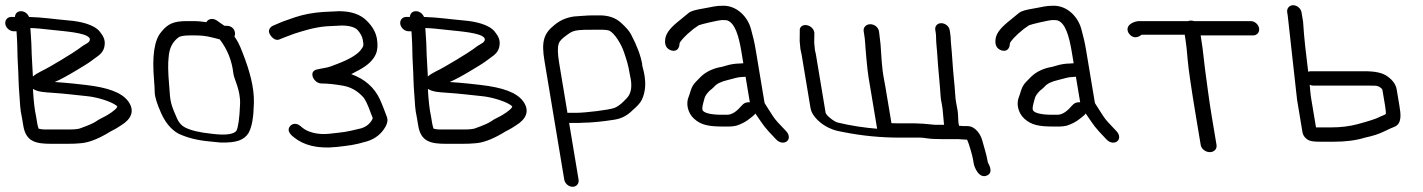

<svg xmlns="http://www.w3.org/2000/svg" viewBox="-46 -546 5464 737"><path d="M151.4 -190.1C210.1 -186.2 234.4 -182.1 287 -177C324.5 -173.5 371.4 -158.9 393.2 -145.8C407.6 -137.1 404.2 -136.4 402.9 -133.8C400.7 -129.5 392.7 -122.2 382.8 -115.2L366.8 -104.8C354.5 -96.9 337.1 -90.6 321.5 -79.3C314 -73.9 293.3 -64.5 261.3 -53.2C254.7 -50.8 241 -49 221.1 -49H124.8C118.1 -49 110.9 -49.9 102.2 -52.1C100.2 -58.4 98.3 -64.5 97.1 -71.5L92.4 -99.8L92.3 -100.2C86.8 -125.1 82.8 -160.2 80.4 -204.8C99.7 -192.6 126.8 -191.9 151.4 -190.1ZM75 -359.6C74.7 -384.2 71.9 -413.4 70.6 -438.4C93.9 -437.8 117.8 -435.2 149.8 -431.6C204 -425.6 280.1 -420.9 296.5 -401.3C301.9 -394.4 298.2 -385.2 287.2 -379.3C276.9 -373.9 265.9 -366.5 253.9 -357C240.3 -346.4 143.6 -286.9 111.9 -272.4C98.7 -265.8 88.2 -259.2 80.3 -252.4C79 -283.8 75.2 -335.1 75 -359.6ZM11.4 -481H-2.6C-17.6 -481 -28 -468.5 -25.5 -453.5C-23 -438.5 -8.5 -426 6.6 -426H17.4C17.7 -419.7 18.2 -412.1 18.8 -403.9C21.4 -368.6 20 -340.8 22.6 -300C25.6 -253.4 24.5 -227.4 28.4 -182.2C31.5 -144.9 30.4 -130.3 38.4 -93.4L43.5 -63C53.6 -2.2 91.5 6 150.5 6H211.9C232.8 6 248.3 5.4 262.4 3.9C291.2 2.1 325.2 -10.4 363.8 -32.7C383.8 -45.7 394.6 -48 419.2 -65.2C457.9 -88.7 472.5 -120.8 446.4 -156.8C421.2 -191.6 366.6 -210.3 282.6 -220C265.1 -221.9 249.5 -223.6 235.8 -225.2C215 -227.6 191.1 -229.1 164.3 -231.2C185.1 -240.2 212.9 -255.2 247.7 -276.2L277.5 -294.3C287.2 -300.1 296.3 -306.2 304.8 -312.4C320.5 -325.6 346.9 -336.9 353.7 -362.7C360.9 -390.1 351.5 -406.5 337 -424.7C314.9 -452.3 261.9 -463.9 218.7 -467.4C162.1 -472.3 118.6 -479.6 65.5 -480.9C60.5 -493.4 48.5 -503 34.7 -503C22 -503 12.3 -495.5 11.4 -481Z M849.8 -263.8C852.2 -241.5 877.5 -202 875.5 -146.4C873.5 -91.5 868 -56.8 861.9 -44.8C853.6 -31.6 822.6 -25 765.7 -32.7L765 -32.8L764.4 -32.9C719.8 -37.3 685.2 -45.7 663.4 -57.3C649.4 -64.9 638.2 -77.9 630.3 -99.1L630.1 -99.5L629.9 -99.9C603.9 -157.4 608 -167 603.1 -221.5C599 -267.8 598.4 -302.3 601.3 -326.3C603.8 -361.2 616.1 -385.8 640.2 -403.2C646.3 -406.9 659.5 -410 680.9 -410H707C726.5 -410 746.1 -407.7 765 -403C775.6 -400 789.6 -397.3 797.5 -394.8C826.2 -357.6 844.3 -313.7 849.8 -263.8ZM573.9 -424.4C545.5 -392.4 537.5 -329.8 545.3 -238.7C546.7 -222.5 547.6 -206.7 547.9 -191.5C548.4 -173 556.9 -147.2 572.2 -112.5C588.1 -76.7 609.8 -49.6 638 -33.5L638.6 -33.1L639.2 -32.9C672 -17.6 709.8 -7.6 758.3 -3.1L799.5 1L800 1C862.4 3 891 -8.8 907.8 -35.1C921.4 -58.8 927.4 -96.9 928.6 -151.3C930 -210.5 912.8 -273.4 884.4 -345.9C871.8 -378.3 865.3 -389.4 854 -405.7C855.4 -408.6 856.8 -415.6 855.9 -421C854.8 -427.7 851.6 -435.2 844.7 -440.5C838.3 -445.4 830.8 -447 824.1 -447H815.6C812.7 -448.9 806.6 -452.9 799.1 -458.2L786.4 -467.3C771.9 -477 754 -475.1 746.2 -460.9C728.2 -463.4 712.7 -465 702.2 -465L671.8 -465C619.5 -465 598 -454 573.9 -424.4Z M1325.7 -431.7C1337.4 -418.9 1344.4 -405.9 1346.5 -393.6C1350.5 -369.3 1350.8 -369.8 1336 -350.6C1322.7 -335.8 1295.5 -318.2 1247.8 -300.3C1239.3 -297.1 1230.5 -293.8 1221.5 -290.4C1208.3 -285.5 1188.3 -283.8 1169.1 -279C1148.3 -273.7 1151.7 -255 1157 -245.6C1161.4 -237.6 1170.8 -226.8 1186.6 -225.6L1187.4 -225.5H1188.1C1211.6 -225.5 1239.5 -222.7 1271.6 -216.9C1300.4 -211.7 1325.4 -197.8 1348.1 -173.4C1354.5 -166.5 1365 -146.7 1376 -115.5C1383.8 -93.3 1386.8 -93.9 1382.9 -87.6L1382.7 -87.3L1382.6 -87C1374.1 -71.1 1360.4 -60 1341.8 -53.8C1274.8 -37.4 1279.3 -39.7 1219 -32.7C1171.5 -27.2 1133.7 -40.2 1115.1 -55.6L1105.8 -63.2C1092.6 -74 1076.5 -72.6 1067.6 -62C1050.2 -41.3 1078.6 -22 1082.5 -18.8C1118.7 10.9 1172.5 26.4 1248.1 17.9C1294.3 12.5 1312.7 11.4 1363.6 -3.7C1394.9 -13.5 1418.6 -32.5 1433.8 -59.9C1440.6 -72.1 1443.8 -84.7 1439 -97.4C1430.9 -118.9 1422.8 -141.3 1412 -165.2C1390.5 -210.7 1354.4 -242.6 1302.4 -261.4C1311.7 -266 1323.3 -272.2 1336 -279.3C1366.3 -296.1 1387.1 -315.7 1396.9 -338.9C1403.7 -354.9 1404.6 -374.5 1400.8 -397.3C1396.8 -421.7 1383.7 -444.6 1362.8 -465.3C1337.5 -491.5 1301 -503 1255.6 -503H1255.2L1192.9 -500C1154.8 -497.2 1119.8 -490.7 1088.3 -480.3C1077.8 -476.4 1067.5 -472.7 1057.2 -469.5C1034.6 -462.3 1021.4 -455.1 1001.6 -447.2L1001.1 -447L1000.5 -446.7C990.8 -441.4 981.4 -430.1 989.3 -415.3C992.8 -408.6 1008.8 -384.5 1029.8 -396.1L1057.1 -406.8C1065.2 -410.1 1073.8 -413.3 1083.5 -416.6C1118.8 -428 1161.8 -441.5 1206.6 -445L1265.2 -448C1296.4 -447.8 1315.2 -441.5 1325.7 -431.7Z M1667.4 -190.1C1726.1 -186.2 1750.4 -182.1 1803 -177C1840.5 -173.5 1887.4 -158.9 1909.2 -145.8C1923.6 -137.1 1920.2 -136.4 1918.9 -133.8C1916.7 -129.5 1908.7 -122.2 1898.8 -115.2L1882.8 -104.8C1870.5 -96.9 1853.1 -90.6 1837.5 -79.3C1830 -73.9 1809.3 -64.5 1777.3 -53.2C1770.7 -50.8 1757 -49 1737.1 -49H1640.8C1634.1 -49 1626.9 -49.9 1618.2 -52.1C1616.2 -58.4 1614.3 -64.5 1613.1 -71.5L1608.4 -99.8L1608.3 -100.2C1602.8 -125.1 1598.8 -160.2 1596.4 -204.8C1615.7 -192.6 1642.8 -191.9 1667.4 -190.1ZM1591 -359.6C1590.7 -384.2 1587.9 -413.4 1586.6 -438.4C1609.9 -437.8 1633.8 -435.2 1665.8 -431.6C1720 -425.6 1796.1 -420.9 1812.5 -401.3C1817.9 -394.4 1814.2 -385.2 1803.2 -379.3C1792.9 -373.9 1781.9 -366.5 1769.9 -357C1756.3 -346.4 1659.6 -286.9 1627.9 -272.4C1614.7 -265.8 1604.2 -259.2 1596.3 -252.4C1595 -283.8 1591.2 -335.1 1591 -359.6ZM1527.4 -481H1513.4C1498.4 -481 1488 -468.5 1490.5 -453.5C1493 -438.5 1507.5 -426 1522.6 -426H1533.4C1533.7 -419.7 1534.2 -412.1 1534.8 -403.9C1537.4 -368.6 1536 -340.8 1538.6 -300C1541.6 -253.4 1540.5 -227.4 1544.4 -182.2C1547.5 -144.9 1546.4 -130.3 1554.4 -93.4L1559.5 -63C1569.6 -2.2 1607.5 6 1666.5 6H1727.9C1748.8 6 1764.3 5.4 1778.4 3.9C1807.2 2.1 1841.2 -10.4 1879.8 -32.7C1899.8 -45.7 1910.6 -48 1935.2 -65.2C1973.9 -88.7 1988.5 -120.8 1962.4 -156.8C1937.2 -191.6 1882.6 -210.3 1798.6 -220C1781.1 -221.9 1765.5 -223.6 1751.8 -225.2C1731 -227.6 1707.1 -229.1 1680.3 -231.2C1701.1 -240.2 1728.9 -255.2 1763.7 -276.2L1793.5 -294.3C1803.2 -300.1 1812.3 -306.2 1820.8 -312.4C1836.5 -325.6 1862.9 -336.9 1869.7 -362.7C1876.9 -390.1 1867.5 -406.5 1853 -424.7C1830.9 -452.3 1777.9 -463.9 1734.7 -467.4C1678.1 -472.3 1634.6 -479.6 1581.5 -480.9C1576.5 -493.4 1564.5 -503 1550.7 -503C1538 -503 1528.3 -495.5 1527.4 -481Z M2100 -306.5C2094.2 -341.1 2094.3 -364.6 2098.1 -375.9L2098.3 -376.7L2098.5 -377.5C2099.3 -382.7 2105 -391.8 2118.1 -402.5C2156.8 -431.9 2151.7 -432 2257.8 -432C2277.5 -432 2288.5 -430.1 2292 -428.6C2312.1 -420.2 2339.3 -376.8 2349.9 -343.6C2359.8 -312.9 2364.7 -302.2 2372.1 -257.5L2372.2 -257.1L2372.3 -256.6C2382.3 -214.4 2377 -186.3 2359.3 -168.5C2343.9 -152.9 2333.7 -140.7 2312.5 -131.8C2292.2 -123.8 2198.7 -113 2167.7 -113H2135.7C2134.5 -113 2133.3 -112.9 2132.2 -112.8ZM2142.2 -74H2174.2C2179.9 -74 2184.7 -74.2 2190.8 -74.9C2221.6 -75 2265.3 -79 2313.2 -86.7C2341.8 -91.5 2362.2 -103.1 2382.1 -122.8C2399.7 -138 2412.2 -151.2 2417.8 -163.2C2448.4 -228.6 2414.5 -298.2 2419.3 -298.2C2413.7 -331.9 2399.3 -370.3 2376.4 -413.7C2369.2 -427.4 2356.4 -441.8 2338.2 -458.2C2317 -477.9 2289.6 -487 2255.8 -487H2231.3C2219.1 -487 2204.1 -486.3 2186 -484.9L2158.9 -482.9L2158.4 -482.9C2127.7 -478.7 2103.9 -467.8 2083.1 -450.8C2040.3 -417.1 2031.8 -385.6 2044 -312.3L2119.9 143.5C2122.4 158.5 2136.9 171 2152 171C2167 171 2177.4 158.5 2174.9 143.5L2138.6 -74.2C2139.8 -74 2141 -74 2142.2 -74Z M2806.7 -146.3 2806.5 -146.1 2798 -137.5 2797.7 -137.2C2778.1 -114.2 2760 -105.5 2745.2 -105.5H2724.2C2682.5 -105.5 2661.1 -112.4 2654 -119.2L2653.6 -119.5L2653.3 -119.8C2645.8 -126.2 2652 -145.8 2658.4 -169.1C2660.6 -177.2 2666.5 -186.3 2677.7 -197.6C2682.8 -201.5 2689.8 -207.4 2694.6 -212.2L2695 -212.6L2695.3 -213C2704 -223.7 2721.4 -233.1 2749.7 -239.4C2767.2 -243.2 2786 -250.5 2802.7 -250.5H2803.3L2815.9 -251.4L2832.3 -153.3C2823.2 -154.3 2813.3 -152.1 2806.7 -146.3ZM2856 -106.7C2888.6 -59.7 2883.9 -62.4 2933.1 -11C2946.2 3.3 2964.6 5 2974.8 -3.9C2984.9 -12.2 2984.7 -28.7 2971.9 -42.2C2956.5 -58.4 2952.9 -62.7 2938.9 -77.3C2925.1 -91.7 2913.6 -111.8 2900.9 -131.5L2890.8 -147.3C2889.5 -149.3 2888.8 -151.2 2888.4 -153.3L2855.8 -348.9C2849 -389.9 2845.3 -401.4 2836.9 -433.7C2824.8 -480.6 2783.7 -524 2730.9 -524C2697.2 -524 2690.8 -519.5 2652.2 -513.1C2625.6 -508.7 2607.3 -504.2 2597.8 -496.7C2583.1 -484.9 2567.7 -471.9 2552.5 -459.6C2524.6 -436.2 2507.9 -414.9 2507.1 -391.4C2506.2 -382 2507.1 -370.3 2515.9 -361.2C2520.8 -356.2 2526.9 -353.3 2532.8 -351.9C2552.9 -347 2562.5 -362.3 2562.4 -379.3C2564.6 -387 2581.6 -407.6 2615.7 -434.8C2624.7 -441 2630.6 -445.1 2635.9 -448.9C2643.5 -452.7 2713.4 -469 2726 -469C2735.6 -469 2742.8 -468.6 2744.1 -468.1L2744.7 -467.9C2775.8 -458.3 2790.2 -406.1 2800 -347.1L2807.3 -303.1C2807.3 -303.1 2805.1 -303 2804.3 -303L2791.1 -302.1C2775.3 -302 2756.7 -299 2740.4 -293.8L2724.9 -289.4C2693.6 -284.5 2664.4 -271.4 2643.8 -251.2C2640.1 -247.1 2634 -240.9 2625.8 -232.8C2616.2 -223.4 2609.3 -211.8 2605.3 -198.4C2601.8 -186.5 2599 -178.3 2597.5 -174.7C2586 -148.4 2594 -112.1 2618 -90.4C2645.5 -65.4 2675.7 -60.3 2730.5 -60.3H2753.3C2762.2 -60.3 2771.3 -61.4 2780.5 -63.6L2781.3 -63.7L2782 -64C2817 -76 2831.2 -90 2849.2 -105L2849.7 -105.5L2853.5 -110.4C2854.3 -109.1 2855.1 -107.9 2856 -106.7Z M3269.3 -425.5 3270.8 -416.5C3275.8 -386.3 3273.9 -383.2 3279.7 -321C3286 -252.7 3289.4 -241 3297.3 -193.5L3320.9 -51.9C3272.6 -55.5 3220.1 -63.5 3170 -75.5C3155.1 -79.1 3124.8 -103.4 3123.1 -113.5L3086.8 -331.5C3085.6 -339.1 3084.6 -343.9 3082.3 -352.7L3079.4 -382L3080 -420.4L3079.8 -421.5C3076.7 -440.3 3058.5 -450 3045.3 -449.9C3033.9 -449.8 3022.1 -442.2 3024 -427L3023.6 -387.5L3026.6 -356.6L3026.9 -355.6C3028.5 -349.7 3029.8 -343.8 3030.8 -337.9L3065.1 -131.7C3070.9 -96.8 3109.2 -67.9 3133.3 -56.4C3159.1 -44 3168.8 -43.7 3192.3 -38.8C3262.8 -24.7 3335.3 -17.7 3409.1 -17.7H3487.3C3491.9 -17.7 3500.6 -16.8 3512.6 -15C3526.4 -12.9 3544.8 -12 3568.6 -12H3632.1L3661.4 -10H3666.2C3674.1 6.3 3686.7 52.2 3688.9 65.5L3691.8 82.5C3693.7 94.1 3711.7 143 3744.1 127C3770 114.3 3746.1 78.7 3746 77.7C3740.7 45.8 3731.3 19.6 3724.2 -7.7C3719 -27.2 3699.6 -62 3667.2 -62H3653.7L3635.4 -63.2C3635.2 -64.2 3634.2 -68.9 3633.7 -71C3631.6 -79.3 3632.6 -104.7 3629.9 -121.2C3625.2 -148.9 3622 -157.2 3620.4 -185.6C3619.5 -202.1 3617.6 -223.2 3615 -249.1C3611 -287.8 3608.7 -338 3605.1 -372C3603 -391 3604.2 -401.4 3600.8 -421.5L3599.3 -430.9C3596.8 -445.7 3581.9 -457 3566.9 -457C3551.2 -457 3541.8 -444.7 3544.1 -431.2L3545.6 -421.8C3546.6 -416.1 3547.1 -410.2 3547.1 -404.2C3547.2 -377.5 3550.6 -360.4 3552.4 -327.4C3554.3 -292.1 3562.8 -210.7 3564.5 -177.6C3565.1 -167.7 3566.2 -159.5 3568.6 -149.7L3572 -128.9L3577.2 -72.6L3578.1 -67H3542.2C3508.8 -70.6 3481.9 -72.6 3464.6 -72.6H3400.1L3375.9 -73.2L3353.2 -209.3C3351.5 -219.4 3349.5 -230.6 3347.1 -242.9C3338.6 -286.4 3337 -334 3334 -375.7L3329 -418.5L3327.6 -427.2C3325.3 -440.7 3311.3 -453 3294.5 -453C3278.7 -453 3266.7 -441.1 3269.3 -425.5Z M4074.7 -146.3 4074.5 -146.1 4066 -137.5 4065.7 -137.2C4046.1 -114.2 4028 -105.5 4013.2 -105.5H3992.2C3950.5 -105.5 3929.1 -112.4 3922 -119.2L3921.6 -119.5L3921.3 -119.8C3913.8 -126.2 3920 -145.8 3926.4 -169.1C3928.6 -177.2 3934.5 -186.3 3945.7 -197.6C3950.8 -201.5 3957.8 -207.4 3962.6 -212.2L3963 -212.6L3963.3 -213C3972 -223.7 3989.4 -233.1 4017.7 -239.4C4035.2 -243.2 4054 -250.5 4070.7 -250.5H4071.3L4083.9 -251.4L4100.3 -153.3C4091.2 -154.3 4081.3 -152.1 4074.7 -146.3ZM4124 -106.7C4156.6 -59.7 4151.9 -62.4 4201.1 -11C4214.2 3.3 4232.6 5 4242.8 -3.9C4252.9 -12.2 4252.7 -28.7 4239.9 -42.2C4224.5 -58.4 4220.9 -62.7 4206.9 -77.3C4193.1 -91.7 4181.6 -111.8 4168.9 -131.5L4158.8 -147.3C4157.5 -149.3 4156.8 -151.2 4156.4 -153.3L4123.8 -348.9C4117 -389.9 4113.3 -401.4 4104.9 -433.7C4092.8 -480.6 4051.7 -524 3998.9 -524C3965.2 -524 3958.8 -519.5 3920.2 -513.1C3893.6 -508.7 3875.3 -504.2 3865.8 -496.7C3851.1 -484.9 3835.7 -471.9 3820.5 -459.6C3792.6 -436.2 3775.9 -414.9 3775.1 -391.4C3774.2 -382 3775.1 -370.3 3783.9 -361.2C3788.8 -356.2 3794.9 -353.3 3800.8 -351.9C3820.9 -347 3830.5 -362.3 3830.4 -379.3C3832.6 -387 3849.6 -407.6 3883.7 -434.8C3892.7 -441 3898.6 -445.1 3903.9 -448.9C3911.5 -452.7 3981.4 -469 3994 -469C4003.6 -469 4010.8 -468.6 4012.1 -468.1L4012.7 -467.9C4043.8 -458.3 4058.2 -406.1 4068 -347.1L4075.3 -303.1C4075.3 -303.1 4073.1 -303 4072.3 -303L4059.1 -302.1C4043.3 -302 4024.7 -299 4008.4 -293.8L3992.9 -289.4C3961.6 -284.5 3932.4 -271.4 3911.8 -251.2C3908.1 -247.1 3902 -240.9 3893.8 -232.8C3884.2 -223.4 3877.3 -211.8 3873.3 -198.4C3869.8 -186.5 3867 -178.3 3865.5 -174.7C3854 -148.4 3862 -112.1 3886 -90.4C3913.5 -65.4 3943.7 -60.3 3998.5 -60.3H4021.3C4030.2 -60.3 4039.3 -61.4 4048.5 -63.6L4049.3 -63.7L4050 -64C4085 -76 4099.2 -90 4117.2 -105L4117.7 -105.5L4121.5 -110.4C4122.3 -109.1 4123.1 -107.9 4124 -106.7Z M4623.7 10.5 4605.4 -99C4594.7 -163.2 4587.1 -224.7 4579.4 -281.8C4573.9 -322.3 4572.5 -349.4 4566.2 -387.3C4564.8 -396.2 4563.8 -402.5 4562.8 -410H4764.2C4779.3 -410 4789.6 -422.5 4787.1 -437.5C4784.6 -452.5 4770.1 -465 4755.1 -465H4537.6C4533.4 -466.2 4529.8 -467 4525.9 -467C4521.9 -467 4518.4 -466.4 4514.6 -465H4326.1C4313.2 -465 4277.6 -455 4282.5 -428.3C4283.4 -423.5 4286 -418.7 4289.6 -414.6C4311.3 -390 4334.4 -411.8 4336 -412.7H4501.7C4502.4 -407.6 4503.7 -398.3 4505.1 -389.9C4507.4 -376.3 4510.1 -351.5 4513 -316C4516.1 -279.6 4526.6 -207.8 4544.6 -99.7L4563 10.5C4565.5 25.5 4581.3 38 4597.9 38C4614.5 38 4626.2 25.5 4623.7 10.5Z M4956 -462.3 4955.9 -462.9 4950 -498.5C4947.5 -513.5 4932.9 -526 4917.9 -526C4902.9 -526 4892.5 -513.5 4895 -498.5L4896.9 -486.8L4932.8 -163.5L4953.7 -37.7C4955.4 -27.9 4961.4 -18.9 4970 -12.3C4982.3 -2.8 4999.5 -2 5022.2 -2H5074.2C5119.3 -2 5159.1 -7 5193.9 -17.8C5224.8 -24.2 5248.6 -32.4 5267.7 -41.8C5286 -50.7 5298.7 -56.4 5304.9 -58.6C5337.1 -70 5330.6 -110.2 5326 -138.2L5315.3 -202.2C5312.2 -220.9 5301.5 -236.5 5282.2 -251.1C5262.8 -266.6 5232.7 -272.5 5193.1 -272.5H4985.1C4982.2 -272.5 4978.5 -271.7 4975.6 -270.6C4967 -340.3 4959.8 -398.5 4956 -462.3ZM4994.3 -217.5H5202.3C5212.8 -217.5 5223.1 -217.3 5233 -217C5246.6 -216.6 5259.6 -206.7 5260.6 -200.3L5271 -138.2C5273.8 -121.5 5274.1 -110.6 5273.7 -108.5C5272.2 -106 5255.7 -100.6 5241.4 -93.3C5234.8 -90.1 5211 -81.7 5165.2 -69.4C5134.6 -61.2 5100.9 -57 5065 -57H5013C5010.3 -57 5007.8 -57 5005.5 -57.1L4987.8 -163.2C4983.8 -187.2 4983.4 -198.6 4981.4 -220.6C4985.4 -218.8 4990.1 -217.5 4994.3 -217.5Z"/></svg>

Font: MewTooHand
Style: BdLta
Weight: 400
Designer: Mew Too, Robert Jablonski
Version: Version 0.77